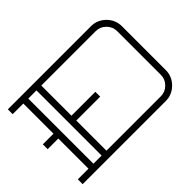

<svg xmlns="http://www.w3.org/2000/svg" viewBox="-126 -978 1261 1261"><g transform="rotate(-45 504.5 -347.5)"><path d="M805 -695Q864 -695 906.5 -652.5Q949 -610 949 -550V-144Q949 -85 906.5 -42.5Q864 0 805 0H33V-45H132V-325H33V-370H132V-650H33V-695ZM254 -650H178V-45H254ZM904 -550Q904 -591 874.5 -620.5Q845 -650 805 -650H299V-370H521V-325H299V-45H805Q845 -45 874.5 -74.5Q904 -104 904 -144Z"/></g></svg>

Font: Geostar
Style: Regular
Weight: 400
Designer: Joe Prince
Foundry: Joe Prince
Version: Version 1.002